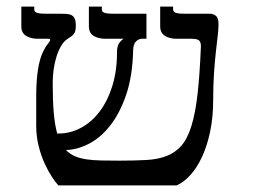

<svg xmlns="http://www.w3.org/2000/svg" viewBox="-20 -560 766 580"><path d="M333.5 -402.8Q333.5 -420.4 339.8 -429.4Q346.2 -438.5 353.5 -442.9H297.9Q277.3 -442.9 262.9 -451.7Q248.5 -460.4 248.5 -481V-540H287.6V-531.7Q287.6 -528.8 288.8 -526.4Q290 -523.9 293.7 -522.2Q297.4 -520.5 304 -519.5Q310.5 -518.6 321.3 -518.6H422.4V-442.9H408.2Q399.4 -442.9 391.1 -435.1Q382.8 -427.2 382.3 -409.2Q380.4 -329.1 360.6 -272.2Q340.8 -215.3 311.3 -178.7Q281.7 -142.1 246.8 -124.8Q211.9 -107.4 179.2 -106.9Q190.9 -94.7 206.3 -88.1Q221.7 -81.5 241.7 -78.6Q261.7 -75.7 286.4 -75.2Q311 -74.7 341.3 -74.7Q387.2 -74.7 422.4 -76.7Q457.5 -78.6 483.6 -88.9Q509.8 -99.1 528.1 -120.1Q546.4 -141.1 558.3 -179.7Q570.3 -218.3 576.9 -276.9Q583.5 -335.4 586.9 -420.4Q586.9 -433.6 580.8 -438.2Q574.7 -442.9 558.6 -442.9H513.2Q492.7 -442.9 478.3 -451.7Q463.9 -460.4 463.9 -481V-540H502.9V-531.7Q502.9 -528.8 504.2 -526.4Q505.4 -523.9 509 -522.2Q512.7 -520.5 519.3 -519.5Q525.9 -518.6 536.6 -518.6H614.3Q623.5 -518.6 631.8 -512.5Q640.1 -506.3 640.1 -486.8Q640.1 -472.7 637.7 -451.9Q635.3 -431.2 632.1 -403.1Q628.9 -375 626.5 -339.1Q624 -303.2 624 -259.3Q624 -205.6 614.7 -162.1Q605.5 -118.7 590.1 -85.7Q574.7 -52.7 554.9 -31Q535.2 -9.3 513.7 0H156.2Q147.9 -8.8 136.7 -25.9Q125.5 -43 114.7 -66.4Q104 -89.8 96.7 -118.9Q89.4 -147.9 89.4 -180.7V-269.5Q89.4 -359.9 109.4 -402.3Q116.7 -418 124.3 -427Q131.8 -436 131.8 -439.9Q131.8 -442.9 125 -442.9H93.8Q73.2 -442.9 58.8 -451.7Q44.4 -460.4 44.4 -481V-540H83.5V-531.7Q83.5 -528.8 84.7 -526.4Q85.9 -523.9 89.6 -522.2Q93.3 -520.5 99.9 -519.5Q106.4 -518.6 117.2 -518.6H157.7Q170.4 -518.6 179.9 -518.1Q189.5 -517.6 196 -514.2Q202.6 -510.7 205.8 -503.4Q209 -496.1 209 -482.4Q209 -473.6 207.8 -468Q206.5 -462.4 203.6 -458.3Q200.7 -454.1 196 -450.7Q191.4 -447.3 184.6 -442.9Q172.9 -435.5 164.3 -420.7Q155.8 -405.8 150.1 -387.2Q144.5 -368.7 141.8 -348.4Q139.2 -328.1 139.2 -310.5Q139.2 -257.3 142.3 -220.2Q145.5 -183.1 152.8 -156.7H157.2Q192.4 -156.7 224.1 -173.6Q255.9 -190.4 280.3 -222.2Q304.7 -253.9 319.1 -299.6Q333.5 -345.2 333.5 -402.8Z"/></svg>

Font: Arian Grqi
Style: Regular
Weight: 400
Designer: Ruben Hakobyan (Tarumian)
Foundry: Ruben Hakobyan (Tarumian)
Version: Version 1.003